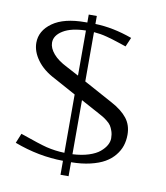

<svg xmlns="http://www.w3.org/2000/svg" viewBox="-90 -867 848 983"><g transform="rotate(10 333.5 -375.5)"><path d="M514.6 -187.5Q514.6 -207.5 509 -224.1Q503.4 -240.7 496.6 -251.2Q489.7 -261.7 475.8 -272.7Q461.9 -283.7 453.1 -288.8Q444.3 -293.9 427.2 -303.2L333.5 -354V-72.8Q380.9 -75.2 417.2 -86.9Q453.6 -98.6 474.1 -116Q494.6 -133.3 504.6 -151.4Q514.6 -169.4 514.6 -187.5ZM333.5 41.5H291.5V-31.2Q164.6 -32.2 37.6 -80.1L58.1 -130.4Q161.6 -94.2 197.3 -85.4Q243.7 -74.2 291.5 -72.8V-376L177.2 -438.5Q116.7 -469.2 84.5 -513.4Q52.2 -557.6 52.2 -603Q52.2 -665.5 111.3 -707.8Q170.4 -750 281.2 -750H291.5V-791.5H333.5V-750Q425.8 -747.6 525.9 -711.4L505.4 -663.6Q495.6 -667 468.8 -675.8Q441.9 -684.6 431.6 -687.7Q421.4 -690.9 401.9 -696Q382.3 -701.2 366.7 -703.6Q351.1 -706.1 333.5 -707.5V-451.2L483.4 -369.6Q538.1 -340.3 565.9 -305.2Q593.8 -270 593.8 -219.7Q593.8 -189 585 -162.1Q576.2 -135.3 556.4 -111.1Q536.6 -86.9 507.1 -69.8Q477.5 -52.7 433.1 -42.2Q388.7 -31.7 333.5 -31.2ZM291.5 -474.1V-708.5Q216.3 -707 173.8 -681.2Q131.3 -655.3 131.3 -617.7Q131.3 -589.4 156 -560.3Q180.7 -531.2 229 -507.3Z"/></g></svg>

Font: Resagnicto
Style: Regular
Weight: 500
Version: Version 0.9991